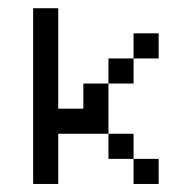

<svg xmlns="http://www.w3.org/2000/svg" viewBox="-20 -458 478 478"><path d="M62.5 -437.5V0H125V-125H250V-187.5V-250H187.5V-187.5H125V-437.5ZM250 -250H312.5V-312.5H250ZM312.5 -312.5H375V-375H312.5ZM250 -125V-62.5H312.5V-125ZM312.5 -62.5V0H375V-62.5Z"/></svg>

Font: Medodica
Style: Regular
Weight: 400
Version: Version 001.000